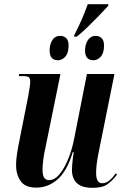

<svg xmlns="http://www.w3.org/2000/svg" viewBox="-20 -891 602 921"><path d="M336 -722Q356 -761 371 -795Q386 -829 401 -871H500L499 -863Q480 -842 453.5 -814.5Q427 -787 399.5 -760.5Q372 -734 348 -715H336ZM258 -602Q218 -602 218 -649Q218 -678 231 -698.5Q244 -719 269 -719Q286 -719 297.5 -708Q309 -697 309 -673Q309 -637 293.5 -619.5Q278 -602 258 -602ZM428 -602Q388 -602 388 -649Q388 -678 401.5 -698.5Q415 -719 439 -719Q456 -719 467.5 -708Q479 -697 479 -673Q479 -637 463.5 -619.5Q448 -602 428 -602ZM425 10Q385 10 363.5 -2Q342 -14 333.5 -33.5Q325 -53 325 -75Q325 -86 326.5 -103Q328 -120 330 -136.5Q332 -153 334 -161H329Q301 -69 255.5 -30Q210 9 155 9Q100 9 78.5 -23Q57 -55 57 -99Q57 -123 62 -156Q67 -189 73 -216L116 -433Q125 -483 125 -499Q125 -513 119 -519.5Q113 -526 89 -526H70L72 -536H270L198 -183Q191 -154 187.5 -124.5Q184 -95 184 -78Q184 -50 192 -38.5Q200 -27 215 -27Q243 -27 267 -57Q291 -87 309 -133Q327 -179 336 -227L397 -536H529L452 -154Q441 -99 441 -62Q441 -12 470 -12Q489 -12 505.5 -26Q522 -40 536 -60L541 -53Q521 -26 496.5 -8Q472 10 425 10Z"/></svg>

Font: Noto Serif Display ExtraCondensed
Style: Bold Italic
Weight: 700
Width: 2
Italic angle: -12°
Designer: Monotype Design Team
Foundry: Monotype Imaging Inc.
Version: Version 2.009